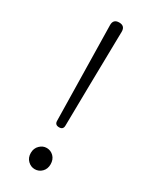

<svg xmlns="http://www.w3.org/2000/svg" viewBox="-196 -792 688 856"><g transform="rotate(30 147.5 -364.5)"><path d="M147 13Q127 13 111.5 -2Q96 -17 96 -41.5Q96 -66 112 -81Q127 -96 147 -96Q168 -96 183 -81Q198 -66 198 -41Q198 -17 183 -2Q168 13 147 13ZM148 -203Q126 -203 126 -224L118 -658L117 -712Q117 -742 147 -742Q177 -742 177 -712L176 -658L172 -430L169 -224Q169 -203 148 -203Z"/></g></svg>

Font: GenSenRounded TW L
Style: Regular
Weight: 300
Version: Version 1.501;PS 1;hotconv 16.6.51;makeotf.lib2.5.65220